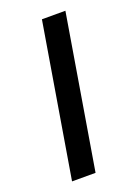

<svg xmlns="http://www.w3.org/2000/svg" viewBox="-112 -595 460 644"><g transform="rotate(-20 118.5 -272.5)"><path d="M31.2 0H115.1L206 -545.5H122.2Z"/></g></svg>

Font: Margiela Sans
Style: Italic
Weight: 400
Italic angle: -9.39999°
Designer: Stefan Endress, Andreas Faust
Version: Version 1.100;FEAKit 1.0